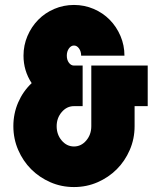

<svg xmlns="http://www.w3.org/2000/svg" viewBox="-20 -738 645 776"><path d="M34 -228Q34 -279 53.5 -324Q73 -369 108 -402Q75 -452 75 -513Q75 -555 91 -592.5Q107 -630 134.5 -658Q162 -686 199.5 -702Q237 -718 279 -718Q321 -718 358.5 -702Q396 -686 423.5 -658Q451 -630 467 -592.5Q483 -555 483 -513H308Q308 -530 299.5 -542Q291 -554 279 -554Q267 -554 258.5 -542Q250 -530 250 -513Q250 -496 258.5 -484.5Q267 -473 279 -473H314V-309H279Q250 -309 229.5 -285Q209 -261 209 -228Q209 -194 229.5 -170Q250 -146 279 -146Q308 -146 328.5 -170Q349 -194 349 -228V-473H577V-309H524V-228Q524 -177 504.5 -132Q485 -87 452 -54Q419 -21 374.5 -1.5Q330 18 279 18Q228 18 183.5 -1.5Q139 -21 106 -54Q73 -87 53.5 -132Q34 -177 34 -228Z"/></svg>

Font: Aoudax Cyrillic
Style: Regular
Weight: 400
Designer: William Zhang
Foundry: William Zhang
Version: Version 1.00 June 4, 2021, initial release